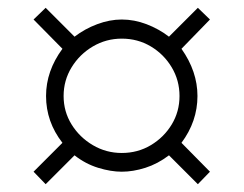

<svg xmlns="http://www.w3.org/2000/svg" viewBox="-20 -515 624 492"><path d="M97 -43 171 -117Q199 -95 231.5 -85Q264 -75 292 -75Q321 -75 352.5 -85Q384 -95 413 -117L487 -43L518 -75L445 -149Q486 -204 486 -269Q486 -332 445 -390L518 -465L487 -495L413 -421Q387 -441 355.5 -453Q324 -465 292 -465Q261 -465 229 -453Q197 -441 171 -421L97 -495L66 -465L140 -390Q98 -333 98 -269Q98 -203 140 -149L66 -75ZM292 -123Q252 -123 218 -143Q184 -163 163.5 -196Q143 -229 143 -269Q143 -309 163.5 -342.5Q184 -376 218 -396Q252 -416 292 -416Q333 -416 366.5 -396Q400 -376 420 -342.5Q440 -309 440 -269Q440 -229 420 -196Q400 -163 366.5 -143Q333 -123 292 -123Z"/></svg>

Font: Plus Jakarta Sans ExtraLight
Style: Regular
Weight: 200
Designer: Gumpita Rahayu
Foundry: Tokotype
Version: Version 2.004; ttfautohint (v1.8.3)